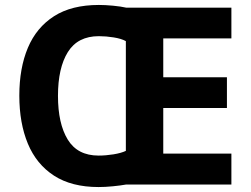

<svg xmlns="http://www.w3.org/2000/svg" viewBox="-20 -745 1013 775"><path d="M379 -725Q405 -725 436.5 -722Q468 -719 490 -714H914V-590H639V-433H896V-309H639V-125H914V0H488Q466 4 435 7Q404 10 378 10Q269 10 198 -36Q127 -82 92.5 -165Q58 -248 58 -359Q58 -470 92.5 -552Q127 -634 198 -679.5Q269 -725 379 -725ZM379 -599Q294 -599 254 -535Q214 -471 214 -358Q214 -246 253.5 -181.5Q293 -117 378 -117Q407 -117 438 -122Q469 -127 488 -136V-579Q470 -589 439 -594Q408 -599 379 -599Z"/></svg>

Font: Noto Sans Ethiopic
Style: Bold
Weight: 700
Designer: Monotype Design Team
Foundry: Monotype Imaging Inc.
Version: Version 2.102; ttfautohint (v1.8.4.7-5d5b)